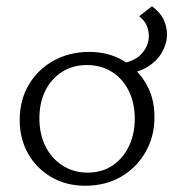

<svg xmlns="http://www.w3.org/2000/svg" viewBox="-20 -586 566 614"><path d="M252 8Q192 8 144.5 -19.5Q97 -47 70 -94.5Q43 -142 43 -202Q43 -266 72 -315Q101 -364 151.5 -392Q202 -420 266 -420Q326 -420 372.5 -393Q419 -366 446.5 -319.5Q474 -273 474 -212Q474 -149 445 -99Q416 -49 366.5 -20.5Q317 8 252 8ZM260 -34Q307 -34 341 -57.5Q375 -81 393 -120Q411 -159 411 -206Q411 -258 391 -297Q371 -336 336.5 -357Q302 -378 258 -378Q212 -378 177.5 -355.5Q143 -333 124.5 -295Q106 -257 106 -208Q106 -156 126 -117Q146 -78 181 -56Q216 -34 260 -34ZM383 -349 373 -384Q415 -392 435.5 -417Q456 -442 456 -470Q456 -487 449.5 -503.5Q443 -520 425 -534L466 -566Q493 -546 503.5 -523Q514 -500 514 -476Q514 -447 498.5 -419.5Q483 -392 454 -373.5Q425 -355 383 -349Z"/></svg>

Font: Ysabeau Office Light
Style: Regular
Weight: 300
Designer: Christian Thalmann (Catharsis Fonts)
Version: Version 2.001;gftools[0.9.30]; featfreeze: tnum,lnum,ss02